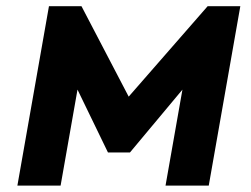

<svg xmlns="http://www.w3.org/2000/svg" viewBox="-20 -582 786 602"><path d="M733.5 -562.5 634.5 0H499L552 -301L387.5 -104H318.5L223 -301L170 0H34.5L133.5 -562.5H235.5L383.5 -279L631 -562.5Z"/></svg>

Font: Russisch Sans ExtraBold
Style: Italic
Weight: 800
Width: 4
Italic angle: -10°
Designer: Michael Sharanda (font) & Cristiano Sobral (main changes)
Foundry: Michael Sharanda
Version: Version 2.00;September 8, 2020;FontCreator 13.0.0.2681 64-bi